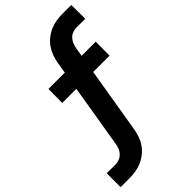

<svg xmlns="http://www.w3.org/2000/svg" viewBox="-320 -817 1114 1114"><g transform="rotate(-45 237.0 -260.0)"><path d="M-36 215V101H37Q53 101 69 94.5Q85 88 97 74.5Q109 61 114.5 45.5Q120 30 122 14L186 -370H70L71 -484H205L216 -552Q220 -577 229 -602Q238 -627 253 -649Q268 -671 290 -688.5Q312 -706 336 -716.5Q360 -727 385.5 -731Q411 -735 436 -735H509L510 -621H437Q421 -621 404.5 -614.5Q388 -608 376.5 -594.5Q365 -581 359.5 -565.5Q354 -550 351 -534L343 -484H459L458 -370H324L257 32Q253 57 244.5 82Q236 107 221 129Q206 151 184 168.5Q162 186 137.5 196.5Q113 207 87.5 211Q62 215 37 215Z"/></g></svg>

Font: Iosevka Term Curly Heavy
Style: Italic
Weight: 900
Italic angle: -9°
Designer: Belleve Invis
Foundry: Belleve Invis
Version: Version 32.3.0